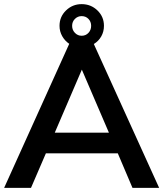

<svg xmlns="http://www.w3.org/2000/svg" viewBox="-20 -909 790 929"><path d="M550 -167H202L130 0H0L315 -697Q294 -711 281 -734Q268 -757 268 -784Q268 -828 299.5 -858.5Q331 -889 375 -889Q420 -889 451.5 -858.5Q483 -828 483 -784Q483 -756 470 -733Q457 -710 434 -696L750 0H621ZM329 -784Q329 -764 342.5 -750Q356 -736 375 -736Q395 -736 408 -750Q421 -764 421 -784Q421 -804 408 -817.5Q395 -831 375 -831Q356 -831 342.5 -817.5Q329 -804 329 -784ZM245 -267H507L376 -572Z"/></svg>

Font: Muli-Bold
Style: Bold
Weight: 700
Version: Version 2.000